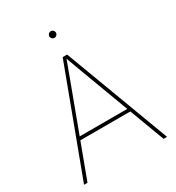

<svg xmlns="http://www.w3.org/2000/svg" viewBox="-209 -1025 1058 1152"><g transform="rotate(-30 320.0 -449.0)"><path d="M32.2 0H56.2L146.5 -242.2H492.7L583.5 0H607.4L335 -727.5H304.2ZM319.8 -852.1C332.5 -852.1 342.8 -862.3 342.8 -875C342.8 -887.7 332.5 -897.9 319.8 -897.9C307.1 -897.9 296.9 -887.7 296.9 -875C296.9 -862.3 307.1 -852.1 319.8 -852.1ZM154.8 -264.6 266.1 -563.5 319.3 -707.5 372.6 -563.5 484.4 -264.6Z"/></g></svg>

Font: Raveo Thin
Style: Regular
Weight: 100
Designer: Jakub Foglar, Rasmus Andersson (Inter)
Foundry: Jakubfoglar.com
Version: Version 1.100;Glyphs 3.2.3 (3260)